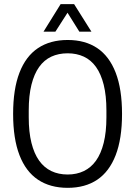

<svg xmlns="http://www.w3.org/2000/svg" viewBox="-20 -890 649 922"><path d="M305 12Q221 12 162.5 -27Q104 -66 73.5 -145Q43 -224 43 -343Q43 -462 73.5 -541Q104 -620 162.5 -659Q221 -698 305 -698Q389 -698 447 -659Q505 -620 535.5 -541Q566 -462 566 -343Q566 -224 535.5 -145Q505 -66 447 -27Q389 12 305 12ZM305 -52Q348 -52 382.5 -68.5Q417 -85 441 -118.5Q465 -152 478 -204Q491 -256 491 -327V-359Q491 -431 478 -483Q465 -535 441 -568.5Q417 -602 382.5 -618Q348 -634 305 -634Q261 -634 226.5 -618Q192 -602 168 -568.5Q144 -535 131 -483Q118 -431 118 -359V-327Q118 -256 131 -204Q144 -152 168 -118.5Q192 -85 226.5 -68.5Q261 -52 305 -52ZM189 -738 271 -870H336L419 -738H361L288 -855H321L246 -738Z"/></svg>

Font: Archivo Condensed Light
Style: Regular
Weight: 300
Width: 3
Designer: Hector Gatti
Foundry: Omnibus-Type
Version: Version 2.001